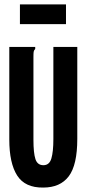

<svg xmlns="http://www.w3.org/2000/svg" viewBox="-20 -835 390 867"><path d="M175 12Q93 13 57.5 -42.5Q22 -98 22 -205V-623H139V-614Q133 -608 132 -601Q131 -594 131 -577V-204Q131 -144 140 -116.5Q149 -89 176 -89Q203 -89 212 -119.5Q221 -150 221 -207V-623H329V-208Q329 -90 290.5 -39Q252 12 175 12ZM70 -726V-815H278V-726Z"/></svg>

Font: Inconsolata ExtraCondensed Black
Style: Regular
Weight: 900
Width: 2
Monospace: yes
Designer: Raph Levien, Cyreal, Brenton Simpson
Foundry: Raph Levien, Cyreal, Google
Version: Version 3.001; ttfautohint (v1.8.2.53-6de2)